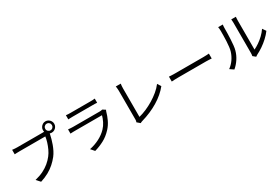

<svg xmlns="http://www.w3.org/2000/svg" viewBox="90 -2050 4821 3310"><g transform="rotate(-30 2500.0 -395.0)"><path d="M805 -718Q805 -691 824.5 -671.5Q844 -652 871 -652Q899 -652 918.5 -671.5Q938 -691 938 -718Q938 -746 918.5 -765.5Q899 -785 871 -785Q844 -785 824.5 -765.5Q805 -746 805 -718ZM759 -718Q759 -749 774.5 -774.5Q790 -800 815 -815.5Q840 -831 871 -831Q902 -831 927.5 -815.5Q953 -800 968.5 -774.5Q984 -749 984 -718Q984 -687 968.5 -662Q953 -637 927.5 -621.5Q902 -606 871 -606Q840 -606 815 -621.5Q790 -637 774.5 -662Q759 -687 759 -718ZM846 -651Q841 -641 837.5 -628.5Q834 -616 831 -601Q823 -562 810 -514Q797 -466 778.5 -415.5Q760 -365 736 -318Q712 -271 682 -232Q636 -174 580 -124Q524 -74 452 -34Q380 6 288 35L220 -40Q318 -64 389.5 -100Q461 -136 515 -181.5Q569 -227 610 -280Q646 -326 672.5 -383.5Q699 -441 717 -499.5Q735 -558 741 -606Q727 -606 688 -606Q649 -606 596 -606Q543 -606 485.5 -606Q428 -606 375 -606Q322 -606 283 -606Q244 -606 230 -606Q200 -606 175 -605Q150 -604 130 -603V-692Q144 -690 161 -688.5Q178 -687 196 -686Q214 -685 230 -685Q242 -685 273 -685Q304 -685 346.5 -685Q389 -685 437.5 -685Q486 -685 533.5 -685Q581 -685 622.5 -685Q664 -685 693 -685Q722 -685 732 -685Q743 -685 757 -686Q771 -687 785 -690Z M1231 -745Q1251 -742 1274 -741Q1297 -740 1321 -740Q1336 -740 1375.5 -740Q1415 -740 1465.5 -740Q1516 -740 1566.5 -740Q1617 -740 1657 -740Q1697 -740 1714 -740Q1738 -740 1762 -741Q1786 -742 1805 -745V-662Q1787 -664 1762.5 -664.5Q1738 -665 1713 -665Q1696 -665 1656.5 -665Q1617 -665 1567 -665Q1517 -665 1466.5 -665Q1416 -665 1376.5 -665Q1337 -665 1321 -665Q1298 -665 1275 -664Q1252 -663 1231 -662ZM1878 -481Q1875 -475 1870.5 -466.5Q1866 -458 1865 -452Q1845 -378 1810 -303.5Q1775 -229 1719 -168Q1640 -82 1548.5 -34Q1457 14 1361 41L1299 -30Q1405 -52 1496 -99Q1587 -146 1651 -213Q1697 -261 1726.5 -320.5Q1756 -380 1770 -434Q1759 -434 1728.5 -434Q1698 -434 1654 -434Q1610 -434 1559.5 -434Q1509 -434 1457.5 -434Q1406 -434 1361.5 -434Q1317 -434 1284.5 -434Q1252 -434 1239 -434Q1221 -434 1195 -433.5Q1169 -433 1141 -431V-515Q1169 -512 1194 -510.5Q1219 -509 1239 -509Q1250 -509 1281 -509Q1312 -509 1356 -509Q1400 -509 1451 -509Q1502 -509 1553 -509Q1604 -509 1648 -509Q1692 -509 1723.5 -509Q1755 -509 1766 -509Q1783 -509 1798 -511Q1813 -513 1821 -517Z M2222 -32Q2228 -44 2230 -55Q2232 -66 2232 -81Q2232 -96 2232 -137Q2232 -178 2232 -235Q2232 -292 2232 -354.5Q2232 -417 2232 -476.5Q2232 -536 2232 -582.5Q2232 -629 2232 -653Q2232 -666 2230.5 -684Q2229 -702 2227.5 -718Q2226 -734 2223 -744H2322Q2319 -726 2317 -700.5Q2315 -675 2315 -653Q2315 -633 2315 -595Q2315 -557 2315 -508.5Q2315 -460 2315 -406Q2315 -352 2315 -300Q2315 -248 2315 -203.5Q2315 -159 2315 -128Q2315 -97 2315 -86Q2387 -104 2463.5 -137Q2540 -170 2613.5 -214.5Q2687 -259 2751.5 -312.5Q2816 -366 2862 -427L2907 -357Q2810 -236 2659.5 -145Q2509 -54 2322 0Q2314 2 2303 6.5Q2292 11 2280 18Z M3102 -433Q3117 -432 3139 -430.5Q3161 -429 3187.5 -428.5Q3214 -428 3241 -428Q3257 -428 3290.5 -428Q3324 -428 3369 -428Q3414 -428 3464.5 -428Q3515 -428 3565.5 -428Q3616 -428 3661.5 -428Q3707 -428 3740 -428Q3773 -428 3789 -428Q3827 -428 3854 -430Q3881 -432 3897 -433V-335Q3882 -336 3852.5 -338Q3823 -340 3790 -340Q3774 -340 3740 -340Q3706 -340 3661.5 -340Q3617 -340 3566 -340Q3515 -340 3464.5 -340Q3414 -340 3369.5 -340Q3325 -340 3291 -340Q3257 -340 3241 -340Q3200 -340 3163 -338.5Q3126 -337 3102 -335Z M4524 -21Q4527 -33 4528.5 -47.5Q4530 -62 4530 -77Q4530 -87 4530 -121Q4530 -155 4530 -204.5Q4530 -254 4530 -312Q4530 -370 4530 -428.5Q4530 -487 4530 -538Q4530 -589 4530 -626Q4530 -663 4530 -676Q4530 -705 4528 -724.5Q4526 -744 4525 -750H4617Q4617 -744 4615 -724Q4613 -704 4613 -676Q4613 -662 4613 -626.5Q4613 -591 4613 -540.5Q4613 -490 4613 -432.5Q4613 -375 4613 -319Q4613 -263 4613 -215.5Q4613 -168 4613 -137Q4613 -106 4613 -99Q4660 -121 4713 -157Q4766 -193 4816.5 -241Q4867 -289 4905 -345L4952 -277Q4909 -219 4851.5 -166Q4794 -113 4732 -71Q4670 -29 4611 0Q4599 7 4590.5 13Q4582 19 4577 23ZM4066 -26Q4129 -71 4173 -135Q4217 -199 4240 -272Q4251 -306 4257 -357Q4263 -408 4266 -465.5Q4269 -523 4269.5 -577.5Q4270 -632 4270 -674Q4270 -696 4268 -713.5Q4266 -731 4263 -747H4355Q4354 -741 4353 -729.5Q4352 -718 4351 -704Q4350 -690 4350 -675Q4350 -633 4349 -576.5Q4348 -520 4344.5 -458.5Q4341 -397 4335.5 -342Q4330 -287 4319 -250Q4297 -170 4250.5 -99Q4204 -28 4141 25Z"/></g></svg>

Font: Farlight84_Sys_V01
Style: Regular
Weight: 400
Designer: Ryoko NISHIZUKA  (kana, bopomofo & ideographs); Paul D. Hunt (Latin, Greek & Cyrillic); Sandoll Communications , Soo-you
Foundry: Adobe
Version: Version 2.004;October 29, 2024;FontCreator 14.0.0.2814 64-bi